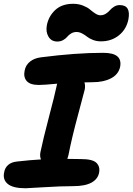

<svg xmlns="http://www.w3.org/2000/svg" viewBox="-50 -944 705 1021"><path d="M254.9 -723.1Q223.1 -723.1 207.8 -749Q192.4 -774.9 199.2 -810.1Q208.5 -857.9 243.9 -890.9Q279.3 -923.8 338.9 -923.8Q367.7 -923.8 391.6 -914.3Q415.5 -904.8 428.7 -893.3Q441.9 -881.8 456.5 -872.3Q471.2 -862.8 483.9 -862.8Q500 -862.8 513.2 -871.3Q526.4 -879.9 534.7 -889.9Q543 -899.9 556.6 -908.4Q570.3 -917 586.9 -917Q647 -917 632.8 -840.8Q622.1 -788.1 582.3 -756.1Q542.5 -724.1 486.8 -724.1Q463.4 -724.1 443.8 -731.9Q424.3 -739.7 412.8 -749Q401.4 -758.3 386.5 -766.1Q371.6 -773.9 356.9 -773.9Q340.8 -773.9 327.9 -765.9Q314.9 -757.8 307.6 -748.5Q300.3 -739.3 286.4 -731.2Q272.5 -723.1 254.9 -723.1ZM85.9 57.1Q18.6 57.1 -9 33.9Q-36.6 10.7 -27.8 -27.8Q-23.9 -51.8 -6.6 -66.9Q10.7 -82 40 -85Q112.8 -93.3 168 -96.2Q160.6 -112.8 165 -134.8Q179.2 -203.6 210.4 -322.3Q241.7 -440.9 250 -481.9Q250.5 -485.4 252 -491.2Q253.4 -497.1 253.9 -499Q182.1 -492.2 157.2 -492.2Q109.9 -492.2 91.8 -513.4Q73.7 -534.7 81.1 -568.8Q86.4 -597.7 109.4 -616.2Q132.3 -634.8 168 -639.2Q353 -663.1 498 -663.1Q552.2 -663.1 574 -644.3Q595.7 -625.5 588.9 -588.9Q580.1 -548.3 540.5 -527.6Q501 -506.8 441.9 -506.8Q434.1 -506.8 419.7 -506.3Q405.3 -505.9 398.9 -505.9Q404.3 -491.2 400.9 -469.2Q397.9 -455.1 365 -333.5Q332 -211.9 314 -119.1Q311.5 -109.4 308.1 -99.1Q330.1 -98.1 380.9 -98.1Q441.9 -98.1 462.4 -78.4Q482.9 -58.6 477.1 -26.9Q471.2 7.8 436.8 26.9Q402.3 45.9 339.8 45.9Q272.9 45.9 185.3 51.5Q97.7 57.1 85.9 57.1Z"/></svg>

Font: Shantell Sans Bouncy
Style: Bold Italic
Weight: 700
Italic angle: -11.31°
Designer: Stephen Nixon, Anya Danilova, Shantell Martin
Foundry: Arrow Type
Version: Version 1.006;[9816181b4]